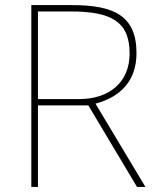

<svg xmlns="http://www.w3.org/2000/svg" viewBox="-20 -734 617 754"><path d="M262 -714H103V0H129V-320H327L518 0H551L355 -327C456 -354 516 -419 516 -525C516 -673 427 -714 262 -714ZM257 -689C413 -689 489 -652 489 -524C489 -410 408 -345 292 -345H129V-689Z"/></svg>

Font: Noto Sans Arabic UI Th
Style: Regular
Weight: 100
Designer: Monotype Design Team, Nadine Chahine and Nizar Qandah
Foundry: Monotype Imaging Inc.
Version: Version 2.010